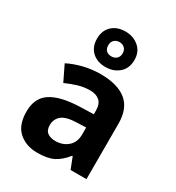

<svg xmlns="http://www.w3.org/2000/svg" viewBox="-199 -959 1001 1090"><g transform="rotate(30 302.0 -413.5)"><path d="M286 -337 381 -340V-364Q381 -407 358.5 -427Q336 -447 296 -447Q256 -447 218 -435.5Q180 -424 142 -407L93 -508Q136 -530 190 -543.5Q244 -557 302 -557Q413 -557 471 -510Q529 -463 529 -364V0H425L396 -74H392Q357 -30 318 -10Q279 10 211 10Q138 10 90 -32Q42 -74 42 -163Q42 -251 102.5 -291.5Q163 -332 286 -337ZM195 -162Q195 -128 215 -113.5Q235 -99 267 -99Q315 -99 348 -127.5Q381 -156 381 -208V-253L323 -251Q251 -249 223 -225Q195 -201 195 -162ZM303 -605Q249 -605 215.5 -636Q182 -667 182 -721Q182 -775 215.5 -806Q249 -837 303 -837Q355 -837 391 -806Q427 -775 427 -722Q427 -667 391.5 -636Q356 -605 303 -605ZM303 -674Q323 -674 336.5 -686.5Q350 -699 350 -721Q350 -743 336.5 -755.5Q323 -768 303 -768Q283 -768 269.5 -755.5Q256 -743 256 -721Q256 -699 268 -686.5Q280 -674 303 -674Z"/></g></svg>

Font: BC Sans
Style: Bold
Weight: 700
Designer: Monotype Design Team
Province of B.C.
Foundry: Monotype Imaging Inc.
Version: Version 2.000;GOOG;noto-source:20170915:90ef993387c0